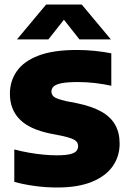

<svg xmlns="http://www.w3.org/2000/svg" viewBox="-20 -825 576 853"><path d="M234.5 8Q182.5 8 132.5 1Q82.5 -6 43.5 -17V-161Q73.5 -153 107 -147Q140.5 -141 173 -138Q205.5 -135 232 -135Q270.5 -135 291 -140Q311.5 -145 319.2 -154Q327 -163 327 -175.5Q327 -186 321.5 -194Q316 -202 299.8 -208.8Q283.5 -215.5 252.5 -222L204 -231.5Q111 -250.5 67.5 -294.8Q24 -339 24 -408.5Q24 -464.5 54.5 -508.5Q85 -552.5 150.5 -577.8Q216 -603 321.5 -603Q363 -603 403 -598.8Q443 -594.5 474.5 -588V-444Q441 -451.5 403 -456Q365 -460.5 326.5 -460.5Q277.5 -460.5 252 -455Q226.5 -449.5 217.5 -440Q208.5 -430.5 208.5 -419Q208.5 -404 220 -394.8Q231.5 -385.5 272.5 -376L321.5 -366.5Q387 -353 429 -329.8Q471 -306.5 491.2 -271.2Q511.5 -236 511.5 -187Q511.5 -130.5 480.8 -86.5Q450 -42.5 388.2 -17.2Q326.5 8 234.5 8ZM55.5 -650 185 -805H343L472.5 -650H333L250 -755H278L195 -650Z"/></svg>

Font: Encode Sans SC Condensed Thin ExtraBold
Style: Regular
Weight: 800
Version: Version 3.002